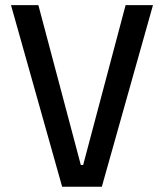

<svg xmlns="http://www.w3.org/2000/svg" viewBox="-20 -713 626 733"><path d="M217.3 0 22 -693.4H126.5L288.6 -83H297.4L459.5 -693.4H564L368.7 0Z"/></svg>

Font: Cascadia Mono
Style: Regular
Weight: 400
Monospace: yes
Designer: Aaron Bell
Foundry: Saja Typeworks
Version: Version 2102.003